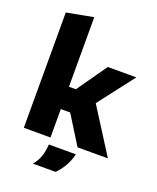

<svg xmlns="http://www.w3.org/2000/svg" viewBox="-171 -870 946 1155"><g transform="rotate(20 302.5 -293.0)"><path d="M57.7 0V-738L228.5 -770V-324.7H272.7L407.4 -516.4H590.2L332.4 -181.8H228.5V0ZM401.6 0 282.1 -191.8 388.6 -326.7 595.9 0ZM183 184Q208.5 154 220.2 118.2Q232 82.5 233.5 43H406.3Q397.8 82 378.1 117.7Q358.3 153.5 328.3 184Z"/></g></svg>

Font: REM Medium
Style: Regular
Weight: 500
Designer: Octavio Pardo
Foundry: Ashler Design
Version: Version 1.005;gftools[0.9.28]